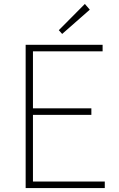

<svg xmlns="http://www.w3.org/2000/svg" viewBox="-20 -953 602 973"><path d="M110 0H511V-33H147V-371H443V-404H147V-693H500V-726H110ZM295 -781 435 -904 410 -933 278 -800Z"/></svg>

Font: Harano Aji Gothic ExtraLight
Style: Regular
Weight: 250
Foundry: Masamichi Hosoda
Version: HaranoAjiGothic-ExtraLight version 20230610;ttx 4.39.4